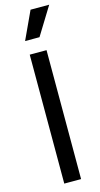

<svg xmlns="http://www.w3.org/2000/svg" viewBox="-140 -964 521 1004"><g transform="rotate(-15 120.5 -462.0)"><path d="M75 0V-698H166V0ZM148 -773H70L140 -924H241Z"/></g></svg>

Font: Bricolage Grotesque 24pt
Style: Regular
Weight: 400
Designer: Mathieu Triay
Foundry: Atelier Triay
Version: Version 1.001;gftools[0.9.33.dev8+g029e19f]